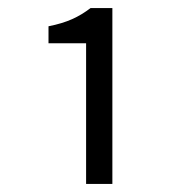

<svg xmlns="http://www.w3.org/2000/svg" viewBox="-20 -898 448 475"><path d="M193 -443H258V-878H204C175 -856 146 -842 100 -833V-791H193Z"/></svg>

Font: Noto Sans CJK SC DemiLight
Style: Regular
Weight: 350
Designer: Ryoko NISHIZUKA 西塚涼子 (kana, bopomofo & ideographs); Paul D. Hunt (Latin, Greek & Cyrillic); Sandoll Communications 산돌커뮤니
Foundry: Adobe
Version: Version 2.004;hotconv 1.0.118;makeotfexe 2.5.65603